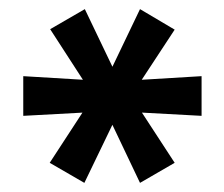

<svg xmlns="http://www.w3.org/2000/svg" viewBox="-20 -739 492 421"><path d="M165 -338 89 -382 179 -520 197 -494 31 -485V-572L197 -562L180 -536L90 -675L166 -719L234 -577H219L287 -719L363 -674L273 -537L256 -562L422 -572V-485L256 -494L273 -520L363 -382L287 -338L219 -481H234Z"/></svg>

Font: NunitoSans3
Style: Bold
Weight: 700
Designer: Vernon Adams
Foundry: Vernon Adams
Version: Version 3.101;gftools[0.9.27]